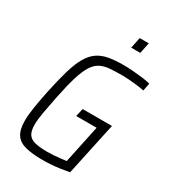

<svg xmlns="http://www.w3.org/2000/svg" viewBox="-211 -984 982 1101"><g transform="rotate(30 280.5 -434.0)"><path d="M250 8Q181 8 136 -3.5Q91 -15 70 -46.5Q49 -78 49 -137Q49 -175 57 -225.5Q65 -276 79 -345Q98 -434 116 -496Q134 -558 156.5 -597.5Q179 -637 209 -658.5Q239 -680 280.5 -688Q322 -696 379 -696Q409 -696 442.5 -693.5Q476 -691 507.5 -687Q539 -683 561 -677L551 -626Q528 -631 501.5 -634Q475 -637 450.5 -639Q426 -641 409 -641Q357 -641 320.5 -638Q284 -635 257.5 -620.5Q231 -606 211.5 -574.5Q192 -543 175 -487.5Q158 -432 140 -344Q126 -275 117.5 -226.5Q109 -178 109 -145Q109 -104 123 -82.5Q137 -61 168.5 -53.5Q200 -46 251 -46Q269 -46 291.5 -47.5Q314 -49 335.5 -51.5Q357 -54 373 -56L426 -307H291L303 -360H497L422 -10Q395 -5 364.5 -0.5Q334 4 304.5 6Q275 8 250 8ZM368 -804 383 -876H443L428 -804Z"/></g></svg>

Font: Saira SemiCondensed Light
Style: Italic
Weight: 300
Width: 4
Italic angle: -12°
Designer: Hector Gatti with collaboration of the Omnibus-Type team
Foundry: Omnibus-Type
Version: Version 1.101